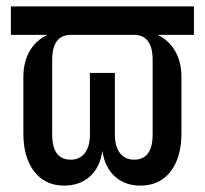

<svg xmlns="http://www.w3.org/2000/svg" viewBox="-20 -570 640 600"><path d="M180 10Q121 10 87 -34Q53 -78 53 -153V-329Q53 -376 72.5 -410Q92 -444 128 -461H14V-550H586V-461H473Q508 -444 527.5 -410Q547 -376 547 -329V-153Q547 -78 513 -34Q479 10 419 10Q370 10 338.5 -19Q307 -48 300 -99Q293 -48 261.5 -19Q230 10 180 10ZM201 -71Q229 -71 245 -91.5Q261 -112 261 -150V-342H339V-150Q339 -112 355 -91.5Q371 -71 399 -71Q457 -71 457 -150V-382Q457 -461 399 -461H201Q143 -461 143 -382V-150Q143 -71 201 -71Z"/></svg>

Font: Pitagon Sans Mono Medium
Style: Regular
Weight: 500
Monospace: yes
Designer: Travis Tran
Foundry: Pitagon
Version: Version 1.001; ttfautohint (v1.8.4.7-5d5b);gftools[0.9.26]